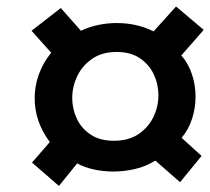

<svg xmlns="http://www.w3.org/2000/svg" viewBox="-20 -706 664 606"><path d="M166 -119.1 81.1 -192.9 137.2 -257.8Q89.4 -321.3 89.4 -396.5Q89.4 -434.1 102.5 -470.9Q115.7 -507.8 141.6 -539.6L79.6 -608.9L171.9 -680.7L235.4 -608.9Q262.2 -621.6 291 -627.4Q319.8 -633.3 348.1 -633.3Q412.1 -633.3 464.8 -606.9L535.6 -685.5L623 -611.8L552.2 -530.8Q574.7 -505.9 585.9 -471.4Q597.2 -437 597.2 -400.9Q597.2 -365.2 586.2 -331.1Q575.2 -296.9 553.2 -271L616.2 -213.9L548.3 -130.9L470.2 -199.2Q440.9 -180.7 406.5 -172.6Q372.1 -164.6 338.9 -164.6Q304.7 -164.6 274.2 -171.6Q243.7 -178.7 223.6 -190.4ZM339.4 -261.7Q386.2 -261.7 417.5 -283Q448.7 -304.2 464.4 -337.2Q480 -370.1 480 -405.8Q480 -440.4 465.3 -471.4Q450.7 -502.4 421.6 -522.2Q392.6 -542 348.1 -542Q302.2 -542 271 -520.5Q239.7 -499 223.9 -465.8Q208 -432.6 208 -396.5Q208 -362.3 222.4 -331.5Q236.8 -300.8 266.1 -281.2Q295.4 -261.7 339.4 -261.7Z"/></svg>

Font: Seymour One
Style: Regular
Weight: 400
Designer: Vernon Adams
Foundry: Vernon Adams
Version: Version 1.100; ttfautohint (v1.8.4.7-5d5b);gftools[0.9.33]